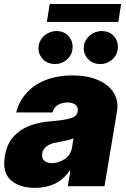

<svg xmlns="http://www.w3.org/2000/svg" viewBox="-20 -929 631 958"><path d="M4.3 -150.6Q14.2 -210.6 46.9 -246.8Q80.3 -283.7 127.8 -301.7Q175.4 -319.6 233 -323.9Q268.5 -326.7 292.8 -330.4Q317.1 -334.2 333.1 -339.1Q363.6 -348.7 367.9 -372.2V-373.6Q371.1 -394.9 356.7 -406.2Q342.3 -417.6 316.8 -417.6Q289.1 -417.6 269 -405.5Q248.9 -393.5 241.5 -367.9H61.1Q72.1 -417.3 108 -459.9Q125.7 -481.2 149.1 -498.2Q172.6 -515.3 201.9 -527.3Q231.2 -539.4 266.3 -546Q301.5 -552.6 342.3 -552.6Q400.6 -552.6 444.8 -538.7Q489 -524.9 517.6 -500.7Q546.2 -476.6 558.2 -443.9Q570.3 -411.2 563.9 -373.6L501.4 0H318.2L331 -76.7H326.7Q294.7 -30.9 251.4 -11.2Q208.1 8.5 154.8 8.5Q77.1 8.5 33.7 -30.5Q-9.6 -69.6 4.3 -150.6ZM213.8 -819.6 228 -909.1H584.5L570.3 -819.6ZM173.3 -703.1Q176.1 -718.8 184.5 -731.7Q192.8 -744.7 204.7 -754.1Q216.6 -763.5 231.4 -768.8Q246.1 -774.1 261.4 -774.1Q301.5 -774.1 324.2 -746.4Q347.3 -718 340.9 -680.4Q338.8 -665.1 331 -652Q323.2 -638.8 311.4 -629.4Q299.7 -620 285.3 -614.7Q271 -609.4 255.7 -609.4Q215.2 -609.4 191.1 -637.1Q166.9 -664.8 173.3 -703.1ZM399.1 -703.1Q402 -718.8 410.3 -731.7Q418.7 -744.7 430.6 -754.1Q442.5 -763.5 457.2 -768.8Q471.9 -774.1 487.2 -774.1Q527.3 -774.1 550.1 -746.4Q573.2 -718 566.8 -680.4Q564.6 -665.1 556.8 -652Q549 -638.8 537.3 -629.4Q525.6 -620 511.2 -614.7Q496.8 -609.4 481.5 -609.4Q441.1 -609.4 416.9 -637.1Q392.8 -664.8 399.1 -703.1ZM240.1 -115.1Q273.1 -115.1 303.3 -135.7Q333.1 -155.9 339.5 -193.2L346.6 -238.6Q330.6 -232.2 309.8 -227.6Q289.1 -223 265.6 -218.8Q230.1 -213.4 211.6 -198.3Q193.2 -183.2 190.3 -161.9Q187.1 -139.6 200.8 -127.3Q214.5 -115.1 240.1 -115.1Z"/></svg>

Font: Inter P Black
Style: Italic
Weight: 900
Italic angle: -9.40001°
Designer: Rasmus Andersson
Foundry: rsms
Version: Version 3.018;git-588b23468